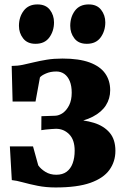

<svg xmlns="http://www.w3.org/2000/svg" viewBox="-20 -816 554 846"><path d="M225 10Q183 10 146.5 2.8Q110 -4.5 81.2 -12.5Q52.5 -20.5 32 -22.5L23.5 -171H125.5L148.5 -87.5Q159.5 -71.5 180 -58.8Q200.5 -46 228 -46Q255.5 -46 273.5 -59.2Q291.5 -72.5 300.2 -96.5Q309 -120.5 309 -152Q309 -200 285 -224.2Q261 -248.5 227 -248.5Q221 -248.5 207.8 -247.5Q194.5 -246.5 181.5 -245.2Q168.5 -244 162 -242.5L162.5 -304L223 -306Q240 -306.5 256.8 -318.2Q273.5 -330 284.8 -352.5Q296 -375 296 -407.5Q296 -437.5 287.5 -458.2Q279 -479 263.8 -490Q248.5 -501 228 -501Q202.5 -501 182.5 -492.2Q162.5 -483.5 156 -475L136.5 -368.5H35.5L31.5 -525.5Q57 -525.5 80.8 -530.5Q104.5 -535.5 130.2 -541.8Q156 -548 186.5 -553Q217 -558 255.5 -558Q328.5 -558 375 -540.8Q421.5 -523.5 443.5 -492.2Q465.5 -461 465.5 -418.5Q465.5 -381.5 446.5 -351.8Q427.5 -322 388.8 -301.8Q350 -281.5 291.5 -273.5L293 -289Q349.5 -288.5 393.8 -274.8Q438 -261 463.2 -231.2Q488.5 -201.5 488.5 -151.5Q488.5 -104 462.2 -67.5Q436 -31 378.5 -10.5Q321 10 225 10ZM136 -623Q100.5 -623 82 -646.8Q63.5 -670.5 63.5 -702Q63.5 -741 84.5 -768.8Q105.5 -796.5 144.5 -796.5H145.5Q181.5 -796.5 199.8 -772.8Q218 -749 218 -717.5Q218 -679.5 197.5 -651.2Q177 -623 137 -623ZM362 -623Q326 -623 307.8 -646.8Q289.5 -670.5 289.5 -702Q289.5 -741 310.2 -768.8Q331 -796.5 370.5 -796.5H371.5Q407 -796.5 425.5 -772.8Q444 -749 444 -717.5Q444 -679.5 423.5 -651.2Q403 -623 363 -623Z"/></svg>

Font: Merriweather 48pt Black
Style: Regular
Weight: 900
Version: Version 2.100